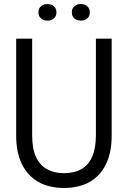

<svg xmlns="http://www.w3.org/2000/svg" viewBox="-20 -920 632 949"><path d="M296 9Q220 9 167.5 -22Q115 -53 87.5 -110.5Q60 -168 60 -249V-729H139V-251Q139 -184 158.5 -143Q178 -102 213.5 -83Q249 -64 296 -64Q348 -64 383 -84.5Q418 -105 436 -146.5Q454 -188 454 -251V-729H532V-249Q532 -168 504.5 -110Q477 -52 424.5 -21.5Q372 9 296 9ZM379 -818Q360 -818 347.5 -829Q335 -840 335 -859Q335 -878 347.5 -889Q360 -900 379 -900Q399 -900 411.5 -889Q424 -878 424 -859Q424 -840 411.5 -829Q399 -818 379 -818ZM215 -818Q195 -818 182.5 -829Q170 -840 170 -859Q170 -878 182.5 -889Q195 -900 215 -900Q234 -900 246.5 -889Q259 -878 259 -859Q259 -840 246.5 -829Q234 -818 215 -818Z"/></svg>

Font: Mona Sans SemiCondensed
Style: Regular
Weight: 400
Width: 4
Designer: Deni Anggara
Foundry: GitHub
Version: Version 2.000